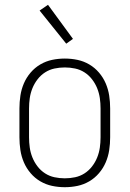

<svg xmlns="http://www.w3.org/2000/svg" viewBox="-20 -772 540 800"><path d="M250 8Q223 8 197 2.5Q171 -3 148 -16.5Q125 -30 107.5 -50.5Q90 -71 79.5 -95.5Q69 -120 65 -146.5Q61 -173 61 -200V-320Q61 -347 65 -373.5Q69 -400 79.5 -424.5Q90 -449 107.5 -469.5Q125 -490 148 -503.5Q171 -517 197 -522.5Q223 -528 250 -528Q277 -528 303 -522.5Q329 -517 352 -503.5Q375 -490 392.5 -469.5Q410 -449 420.5 -424.5Q431 -400 435 -373.5Q439 -347 439 -320V-200Q439 -173 435 -146.5Q431 -120 420.5 -95.5Q410 -71 392.5 -50.5Q375 -30 352 -16.5Q329 -3 303 2.5Q277 8 250 8ZM250 -29Q272 -29 293 -33.5Q314 -38 332 -49.5Q350 -61 363.5 -78.5Q377 -96 385 -116Q393 -136 396 -157Q399 -178 399 -200V-320Q399 -342 396 -363Q393 -384 385 -404Q377 -424 363.5 -441.5Q350 -459 332 -470.5Q314 -482 293 -486.5Q272 -491 250 -491Q228 -491 207 -486.5Q186 -482 168 -470.5Q150 -459 136.5 -441.5Q123 -424 115 -404Q107 -384 104 -363Q101 -342 101 -320V-200Q101 -178 104 -157Q107 -136 115 -116Q123 -96 136.5 -78.5Q150 -61 168 -49.5Q186 -38 207 -33.5Q228 -29 250 -29ZM256 -590 145 -728 180 -752 284 -610Z"/></svg>

Font: Iosevka Extralight
Style: Regular
Weight: 200
Monospace: yes
Designer: Belleve Invis
Foundry: Belleve Invis
Version: Version 32.0.1; ttfautohint (v1.8.4)